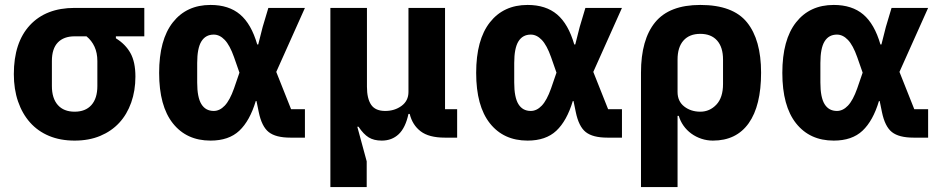

<svg xmlns="http://www.w3.org/2000/svg" viewBox="-20 -557 3810 777"><path d="M449 -410V-402Q488 -378 508 -342Q528 -306 528 -247Q528 -190 511 -142Q494 -94 462.5 -60Q431 -26 385.5 -7Q340 12 282 12Q224 12 178.5 -7Q133 -26 101.5 -61.5Q70 -97 53 -146.5Q36 -196 36 -257Q36 -385 101 -455Q166 -525 282 -525H564V-410ZM282 -410Q238 -410 214 -385Q190 -360 190 -310V-209Q190 -159 214 -132Q238 -105 282 -105Q326 -105 350 -132Q374 -159 374 -209V-310Q374 -343 362.5 -368Q351 -393 330 -410Z M1214 0H1155Q1096 0 1067.5 -22.5Q1039 -45 1027 -104L1018 -148H1015Q991 -68 948.5 -28Q906 12 832 12Q735 12 679.5 -58Q624 -128 624 -262Q624 -396 679.5 -466.5Q735 -537 832 -537Q906 -537 951.5 -498.5Q997 -460 1021 -377H1025L1043 -448L1066 -525H1214L1098 -266L1158 -115H1214ZM845 -108Q869 -108 889.5 -129.5Q910 -151 927 -199L949 -263L927 -326Q910 -374 889.5 -395.5Q869 -417 845 -417Q812 -417 795 -389.5Q778 -362 778 -302V-223Q778 -163 795 -135.5Q812 -108 845 -108Z M1317 200V-525H1465V-206Q1465 -158 1482 -133Q1499 -108 1539 -108Q1577 -108 1605 -128.5Q1633 -149 1633 -185V-525H1781V-115H1830V0H1780Q1716 0 1682.5 -25.5Q1649 -51 1638 -96H1633Q1621 -40 1593.5 -14Q1566 12 1525 12Q1493 12 1472 -1Q1451 -14 1431 -44H1426L1464 96V200Z M2497 0H2438Q2379 0 2350.5 -22.5Q2322 -45 2310 -104L2301 -148H2298Q2274 -68 2231.5 -28Q2189 12 2115 12Q2018 12 1962.5 -58Q1907 -128 1907 -262Q1907 -396 1962.5 -466.5Q2018 -537 2115 -537Q2189 -537 2234.5 -498.5Q2280 -460 2304 -377H2308L2326 -448L2349 -525H2497L2381 -266L2441 -115H2497ZM2128 -108Q2152 -108 2172.5 -129.5Q2193 -151 2210 -199L2232 -263L2210 -326Q2193 -374 2172.5 -395.5Q2152 -417 2128 -417Q2095 -417 2078 -389.5Q2061 -362 2061 -302V-223Q2061 -163 2078 -135.5Q2095 -108 2128 -108Z M2574 -263Q2574 -397 2631.5 -467Q2689 -537 2814 -537Q2946 -537 3003 -466.5Q3060 -396 3060 -263Q3060 -129 3010 -58.5Q2960 12 2865 12Q2841 12 2818.5 4.5Q2796 -3 2777.5 -16.5Q2759 -30 2746 -48.5Q2733 -67 2727 -88H2722V200H2574ZM2814 -105Q2852 -105 2879 -133.5Q2906 -162 2906 -217V-316Q2906 -366 2882 -393Q2858 -420 2814 -420Q2770 -420 2746 -393Q2722 -366 2722 -316V-185Q2722 -147 2749 -126Q2776 -105 2814 -105Z M3736 0H3677Q3618 0 3589.5 -22.5Q3561 -45 3549 -104L3540 -148H3537Q3513 -68 3470.5 -28Q3428 12 3354 12Q3257 12 3201.5 -58Q3146 -128 3146 -262Q3146 -396 3201.5 -466.5Q3257 -537 3354 -537Q3428 -537 3473.5 -498.5Q3519 -460 3543 -377H3547L3565 -448L3588 -525H3736L3620 -266L3680 -115H3736ZM3367 -108Q3391 -108 3411.5 -129.5Q3432 -151 3449 -199L3471 -263L3449 -326Q3432 -374 3411.5 -395.5Q3391 -417 3367 -417Q3334 -417 3317 -389.5Q3300 -362 3300 -302V-223Q3300 -163 3317 -135.5Q3334 -108 3367 -108Z"/></svg>

Font: Aneliza ExtraBold
Style: Regular
Weight: 800
Designer: Mike Abbink, Paul van der Laan, Pieter van Rosmalen
Foundry: Bold Monday
Version: Version 3.001;September 8, 2019;FontCreator 11.5.0.2425 64-b